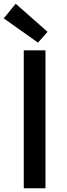

<svg xmlns="http://www.w3.org/2000/svg" viewBox="-30 -1006 359 1026"><path d="M97 0V-737H213V0ZM173 -778 -10 -908 54 -986 224 -836Z"/></svg>

Font: Noto Sans HK Thin Medium
Style: Regular
Weight: 500
Version: Version 2.004-H2;hotconv 1.0.118;makeotfexe 2.5.65603